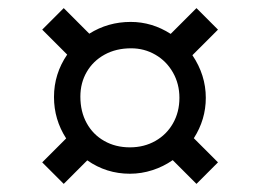

<svg xmlns="http://www.w3.org/2000/svg" viewBox="-20 -517 640 473"><path d="M517 -444 454 -381Q487 -332 487 -276Q487 -222.5 457.5 -176.5L517 -117L464 -64L405.5 -122.5Q382.5 -106.5 355.5 -97.8Q328.5 -89 300 -89Q242 -89 195 -122L137 -64L84 -117L143 -176Q113 -222.5 113 -278Q113 -335 145.5 -382.5L84 -444L137 -497L200 -434Q246 -463 302 -463Q354.5 -463 400.5 -433.5L464 -497ZM303 -398Q266 -398 237.8 -382.5Q209.5 -367 193.8 -340Q178 -313 178 -279Q178 -242 193.5 -213.8Q209 -185.5 236.8 -169.8Q264.5 -154 300 -154Q335 -154 362.8 -169.8Q390.5 -185.5 406.2 -213.2Q422 -241 422 -276Q422 -310.5 406 -338.5Q390 -366.5 362.8 -382.2Q335.5 -398 303 -398Z"/></svg>

Font: JuliaMono Light
Style: Regular
Weight: 300
Monospace: yes
Designer: cormullion
Foundry: corm
Version: Version 0.054; ttfautohint (v1.8.4)